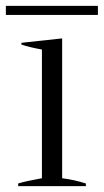

<svg xmlns="http://www.w3.org/2000/svg" viewBox="-25 -635 354 655"><path d="M-5 -615H309V-584H-5ZM37 -9Q62 -17 118 -27V-466Q74 -474 48 -483V-489L187 -504V-27Q232 -21 268 -9V0H37Z"/></svg>

Font: Trirong Light
Style: Regular
Weight: 300
Designer: Katatrad Team
Foundry: CadsonDemak
Version: Version 1.001